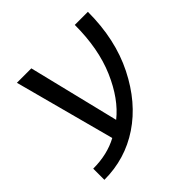

<svg xmlns="http://www.w3.org/2000/svg" viewBox="-158 -667 891 891"><g transform="rotate(-45 287.5 -221.5)"><path d="M275.4 -77.1Q351.6 -137.7 401.4 -252.9Q451.2 -368.2 451.2 -524.4H537.1Q537.1 -343.8 467.8 -205.6Q398.4 -67.4 287.6 6.8Q176.8 81.1 40 81.1V7.8Q132.8 7.8 203.1 -30.3L71.3 -524.4H166Z"/></g></svg>

Font: Gen Shin Gothic Regular
Style: Regular
Weight: 400
Designer: [Source Han Sans]
Ryoko NISHIZUKA  (kana & ideographs); Paul D. Hunt (Latin, Greek & Cyrillic); Wenlong ZHANG  (bopomofo
Version: Version 1.002.20150607